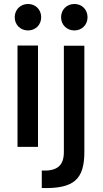

<svg xmlns="http://www.w3.org/2000/svg" viewBox="-20 -739 516 965"><path d="M68 -1H171V-510H68ZM54 -652C54 -614 83 -586 121 -586C158 -586 187 -614 187 -652C187 -691 159 -719 121 -719C83 -719 54 -691 54 -652ZM190 206C355 211 404 159 404 24V-509H301V25C301 91 270 122 190 118ZM287 -652C287 -614 316 -586 354 -586C391 -586 420 -614 420 -652C420 -691 392 -719 354 -719C316 -719 287 -691 287 -652Z"/></svg>

Font: Vanilla Cream DemiBold
Style: Regular
Weight: 600
Designer: Jeremy Tribby, Jinavaṁso
Foundry: Tribby Type
Version: Version 1.422;Glyphs 3.1.2 (3151)